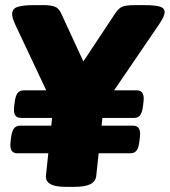

<svg xmlns="http://www.w3.org/2000/svg" viewBox="-20 -722 658 744"><path d="M61 -265Q29 -265 35 -310L37 -327Q40 -350 48 -361Q56 -372 72 -372H510Q542 -372 536 -327L534 -310Q531 -286 523 -275.5Q515 -265 499 -265ZM47 -128Q15 -128 21 -173L23 -190Q26 -213 34 -224Q42 -235 58 -235H496Q528 -235 522 -190L520 -173Q517 -149 509 -138.5Q501 -128 485 -128ZM233 2Q154 2 158 -42L187 -313L39 -627Q33 -640 30 -650Q27 -660 27 -667Q27 -689 49 -695.5Q71 -702 108 -702H153Q175 -702 191.5 -696.5Q208 -691 218 -668L333 -419H260L425 -668Q440 -691 455 -696.5Q470 -702 499 -702H543Q580 -702 599 -696.5Q618 -691 618 -675Q618 -667 612.5 -655Q607 -643 596 -627L382 -313L353 -41Q351 -19 330.5 -8.5Q310 2 268 2Z"/></svg>

Font: Asap Black
Style: Italic
Weight: 900
Italic angle: -6°
Designer: Pablo Cosgaya
Foundry: Omnibus-Type
Version: Version 3.001